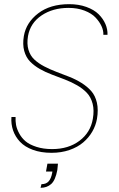

<svg xmlns="http://www.w3.org/2000/svg" viewBox="-20 -731 576 927"><path d="M209 59.1H259.8Q259.3 63.5 258.3 74.5Q257.3 85.4 256.8 89.8Q247.6 139.2 227.1 157.5Q206.5 175.8 175.8 175.8L180.2 158.2Q203.1 158.2 215.1 144.3Q227.1 130.4 231.9 104L232.9 97.2H202.1ZM448.2 -157.2Q442.4 -124.5 425.5 -95.5Q408.7 -66.4 381.8 -43.5Q355 -20.5 315.4 -6.8Q275.9 6.8 229 6.8Q177.7 6.8 138.7 -7.6Q99.6 -22 76.7 -46.4Q53.7 -70.8 43.2 -101.3Q32.7 -131.8 35.2 -166H55.2Q54.2 -146.5 57.6 -127.4Q61 -108.4 72.8 -86.7Q84.5 -64.9 103.5 -48.8Q122.6 -32.7 155.8 -22Q189 -11.2 231.9 -11.2Q310.5 -11.2 363.8 -51.3Q417 -91.3 428.2 -157.2Q435.5 -198.2 427.2 -230.2Q418.9 -262.2 399.4 -282.7Q379.9 -303.2 352.3 -319.1Q324.7 -335 293.7 -346.9Q262.7 -358.9 231.2 -370.6Q199.7 -382.3 172.4 -397.9Q145 -413.6 125.2 -433.8Q105.5 -454.1 96.9 -485.4Q88.4 -516.6 95.2 -557.1Q106.4 -622.1 164.3 -666.5Q222.2 -710.9 314 -710.9Q359.9 -710.9 397 -697.5Q434.1 -684.1 456.1 -662.4Q478 -640.6 489 -615Q500 -589.4 499 -563H479Q480 -583 470.2 -604.5Q460.4 -626 441.4 -646.2Q422.4 -666.5 388.2 -679.7Q354 -692.9 311 -692.9Q234.9 -692.9 180.7 -656.5Q126.5 -620.1 115.2 -557.1Q108.9 -519.5 117.4 -490.7Q126 -461.9 146 -443.4Q166 -424.8 193.6 -410.4Q221.2 -396 252.7 -384Q284.2 -372.1 315.2 -359.9Q346.2 -347.7 373.5 -330.6Q400.9 -313.5 420.4 -291.5Q439.9 -269.5 447.8 -235.4Q455.6 -201.2 448.2 -157.2Z"/></svg>

Font: SVN-Poppins Thin
Style: Italic
Weight: 100
Italic angle: -10°
Designer: Ninad Kale (Devanagari), Jonny Pinhorn (Latin)
Foundry: Indian Type Foundry
Version: Version 3.002 2017